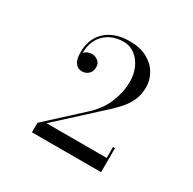

<svg xmlns="http://www.w3.org/2000/svg" viewBox="-110 -1027 690 685"><g transform="rotate(30 235.0 -685.0)"><path d="M384.7 -457H100V-496L239.5 -624.1Q277 -658.6 294.7 -701.6Q312.4 -744.7 312.4 -787Q312.4 -819.1 300.7 -844.7Q289 -870.4 268.7 -885.4Q248.5 -900.4 222.7 -900.4Q175.6 -900.4 145.4 -871.6Q115.3 -842.8 115.3 -792.7Q127.3 -806.2 146.5 -806.2Q160 -806.2 171.2 -797.3Q182.5 -788.5 182.5 -772.6Q182.5 -754.6 171.7 -744.4Q160.9 -734.2 145 -734.2Q129.4 -734.2 119.5 -745.7Q109.6 -757.3 108.1 -776.2Q104.2 -817.3 119 -848Q133.9 -878.8 165.1 -895.9Q196.3 -913 241 -913Q283.3 -913 312.7 -896.9Q342.1 -880.9 357.2 -854.9Q372.4 -829 372.4 -799Q372.4 -769 362 -745.7Q351.7 -722.5 335.6 -704.2Q319.6 -685.9 303.1 -670.6L128.8 -511H376.6V-556H384.7Z"/></g></svg>

Font: Bodoni* 16
Style: Regular
Weight: 400
Version: Version 2.2